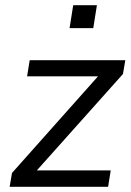

<svg xmlns="http://www.w3.org/2000/svg" viewBox="-20 -717 503 737"><path d="M17 0 26 -53 374 -444 377 -424H84L94 -486H461L452 -433L101 -40L98 -63H405L395 0ZM247 -609 261 -697H352L338 -609Z"/></svg>

Font: Nunito Sans 12pt ExtraLight 12pt
Style: Italic
Weight: 400
Italic angle: -9°
Version: Version 3.101;gftools[0.9.27]